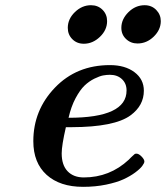

<svg xmlns="http://www.w3.org/2000/svg" viewBox="-20 -706 637 737"><path d="M107.9 -164.1Q107.9 -283.2 190.9 -369.6Q273.9 -456.1 401.9 -456.1Q460 -456.1 496.1 -429Q532.2 -401.9 532.2 -357.9Q532.2 -300.8 481 -263.2Q419.9 -218.3 254.9 -217.8H232.9Q216.8 -147.9 216.8 -117.2Q216.8 -72.3 239.5 -48.6Q262.2 -24.9 301.8 -24.9Q400.9 -24.9 474.1 -92.8Q478 -96.7 482.4 -101.3Q486.8 -106 489.5 -107.9Q492.2 -109.9 494.6 -112.5Q497.1 -115.2 499 -115.7Q501 -116.2 503.9 -116.2Q512.7 -116.2 523.4 -105.2Q534.2 -94.2 534.2 -85.9Q534.2 -80.1 526.1 -69.1Q518.1 -58.1 499 -43.9Q480 -29.8 454.1 -17.8Q428.2 -5.9 387.2 2.7Q346.2 11.2 298.8 11.2Q210 11.2 158.9 -34.9Q107.9 -81.1 107.9 -164.1ZM240.2 -599.1Q240.2 -633.3 267.6 -659.7Q294.9 -686 329.1 -686Q356 -686 373.5 -668.5Q391.1 -650.9 391.1 -625Q391.1 -590.8 363.5 -564.5Q335.9 -538.1 301.8 -538.1Q274.9 -538.1 257.6 -555.7Q240.2 -573.2 240.2 -599.1ZM243.2 -253.9Q466.3 -253.9 465.8 -358.9Q465.8 -385.7 448 -402.3Q430.2 -418.9 401.9 -418.9Q389.6 -418.9 376.2 -416.5Q362.8 -414.1 342.3 -404.1Q321.8 -394 304.4 -377.4Q287.1 -360.8 270 -328.9Q252.9 -296.9 243.2 -253.9ZM445.8 -599.1Q445.8 -632.3 472.9 -659.2Q500 -686 535.2 -686Q562 -686 579.6 -668Q597.2 -649.9 597.2 -625Q597.2 -591.8 570.1 -565.4Q543 -539.1 507.8 -539.1Q481.9 -539.1 463.9 -556.2Q445.8 -573.2 445.8 -599.1Z"/></svg>

Font: CMU Serif
Style: BoldItalic
Weight: 700
Italic angle: -14.04°
Version: Version 0.7.0